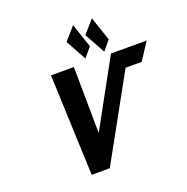

<svg xmlns="http://www.w3.org/2000/svg" viewBox="-187 -1302 1434 1475"><g transform="rotate(-20 530.5 -564.5)"><path d="M636 -933 571.7 -856 478.3 -1025 569.8 -1129ZM789.9 -933 725.5 -856 632.1 -1025 723.7 -1129ZM311.1 0H459.1L837.2 -684H968.8L1060.9 -825H768.9L471.6 -283L465.6 -825H278.5Z"/></g></svg>

Font: Hussar
Style: BdSuprConOblThree
Weight: 700
Foundry: Cannot Into Space Fonts
Version: Version 2.00